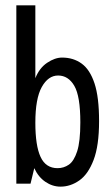

<svg xmlns="http://www.w3.org/2000/svg" viewBox="-20 -686 415 717"><path d="M206 11Q176 11 149.5 -7Q123 -25 108 -58L94 0H41V-666H112V-394Q127 -432 156 -451.5Q185 -471 212 -471Q254 -471 285 -448.5Q316 -426 333 -374.5Q350 -323 350 -234Q350 -142 329.5 -88.5Q309 -35 276 -12Q243 11 206 11ZM195 -58Q218 -58 237 -71Q256 -84 268 -120.5Q280 -157 280 -229Q280 -327 257.5 -365.5Q235 -404 197 -404Q160 -404 136 -361Q112 -318 112 -228Q112 -142 131.5 -100Q151 -58 195 -58Z"/></svg>

Font: Inconsolata Condensed Medium
Style: Regular
Weight: 500
Width: 3
Monospace: yes
Designer: Raph Levien, Cyreal, Brenton Simpson
Foundry: Raph Levien, Cyreal, Google
Version: Version 3.100; ttfautohint (v1.8.4.7-5d5b)